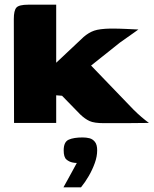

<svg xmlns="http://www.w3.org/2000/svg" viewBox="-20 -525 656 820"><path d="M40 0 39 -444Q39 -480 50 -492.5Q61 -505 101 -505H220V-257L337 -367Q359 -386 382 -394Q405 -402 452 -403Q488 -403 517.5 -401.5Q547 -400 571 -399Q566 -395 551.5 -385Q537 -375 521 -363.5Q505 -352 492 -343L369 -245L550 -57Q567 -40 584 -25.5Q601 -11 616 0Q565 1 514.5 1Q464 1 424 1Q382 1 362.5 -8Q343 -17 323 -36L245 -116L220 -118V0ZM251 275Q263 253 272 237Q281 221 289 206Q297 191 308 171Q304 171 299.5 170.5Q295 170 290 169Q275 166 263.5 156Q252 146 252 117Q252 81 273.5 71.5Q295 62 333 62Q349 62 362.5 65.5Q376 69 385.5 81Q395 93 395 117Q395 143 385 171Q375 199 359.5 226Q344 253 326 275Z"/></svg>

Font: Genos ExtraBold
Style: Regular
Weight: 800
Designer: Robert E. Leuschke
Foundry: Robert E. Leuschke
Version: Version 1.010